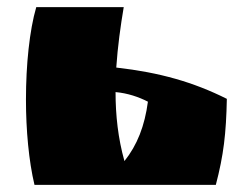

<svg xmlns="http://www.w3.org/2000/svg" viewBox="-20 -520 669 540"><path d="M307 -330C311 -389 319 -447 328 -500H82C63 -435 53 -338 53 -240C53 -154 61 -67 77 0H587C609 -84 616 -144 618 -242C524 -289 430 -316 307 -330ZM305 -261C339 -258 371 -247 396 -234C387 -166 366 -112 330 -67C312 -131 305 -196 305 -261Z"/></svg>

Font: Ruslan Display
Style: Regular
Weight: 400
Designer: Denis Masharov, Vladimir Rabdu
Foundry: Denis Masharov, Vladimir Rabdu
Version: Version 1.001